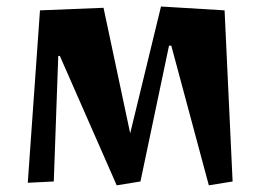

<svg xmlns="http://www.w3.org/2000/svg" viewBox="-20 -552 790 584"><path d="M615.2 11.7 501 -413.1H494.1L407.2 0L335 11.7L162.1 -381.8H157.2L143.6 0L64.5 3.9L101.6 -520.5L294.9 -528.3L376 -146.5L469.7 -532.2L663.1 -520.5L687.5 0Z"/></svg>

Font: Ravi Prakash
Style: Regular
Weight: 400
Designer: Appaji Ambarisha Darbha
Version: Version 1.0.4; ttfautohint (v1.2.42-39fb)